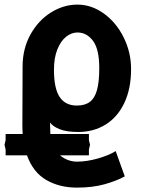

<svg xmlns="http://www.w3.org/2000/svg" viewBox="-32 -576 652 854"><path d="M88 115H-7V89L-12 68L-7 47.5V20H69Q67.5 1.5 67.5 -19L68.5 -280Q68.5 -359 103.2 -422Q138 -485 194.2 -520.2Q250.5 -555.5 312 -555.5Q375 -555.5 430 -515.8Q485 -476 518 -409.8Q551 -343.5 551 -269Q551 -181.5 521 -118.2Q491 -55 437.8 -22Q384.5 11 316 11Q265 11 234.2 -1Q203.5 -13 190.5 -31L192 20H363.5V47.5L368.5 68L363.5 89V115H235Q269 143 311 143Q354 143 403.8 128.8Q453.5 114.5 482.5 96L523 208.5Q485.5 229 432.2 243.8Q379 258.5 310 258.5Q233 258.5 174.2 224.8Q115.5 191 88 115ZM409.5 -273Q409.5 -357 381.8 -394.2Q354 -431.5 312.5 -431.5Q286 -431.5 262 -412.5Q238 -393.5 223 -356Q208 -318.5 208 -265.5Q208 -183 233.2 -144.8Q258.5 -106.5 310 -106.5Q346 -106.5 367.8 -123Q389.5 -139.5 399.5 -175.8Q409.5 -212 409.5 -273Z"/></svg>

Font: JuliaMono Black
Style: Regular
Weight: 900
Monospace: yes
Designer: cormullion
Foundry: corm
Version: Version 0.054; ttfautohint (v1.8.4)